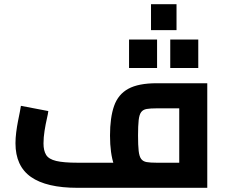

<svg xmlns="http://www.w3.org/2000/svg" viewBox="-20 -898 1091 918"><path d="M351 0Q202 0 128 -52Q54 -104 54 -213Q54 -238 57.5 -265.5Q61 -293 66 -318.5Q71 -344 75 -363.5Q79 -383 80 -392L211 -367Q210 -356 204 -330Q198 -304 193 -272.5Q188 -241 188 -212Q188 -178 200.5 -157.5Q213 -137 248.5 -128.5Q284 -120 351 -120H911L837 -60V-440L911 -380H729Q699 -380 681.5 -377Q664 -374 655 -362Q646 -350 643 -323.5Q640 -297 640 -250Q640 -203 643 -176.5Q646 -150 655 -138Q664 -126 681.5 -123Q699 -120 729 -120V0Q642 0 593.5 -26.5Q545 -53 525.5 -108.5Q506 -164 506 -250Q506 -336 525.5 -391.5Q545 -447 593.5 -473.5Q642 -500 729 -500H971V0ZM702 -754V-878H824V-754ZM597 -573V-709H731V-573ZM794 -573V-709H928V-573Z"/></svg>

Font: Titillium Web
Style: Bold
Weight: 700
Designer: Mohamed Gaber, Accademia di Belle Arti di Urbino
Foundry: Kief Type Foundry, Accademia di Belle Arti di Urbino
Version: Version 3.000